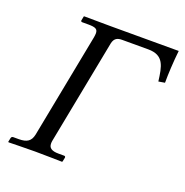

<svg xmlns="http://www.w3.org/2000/svg" viewBox="-118 -753 828 861"><g transform="rotate(20 295.5 -322.5)"><path d="M460 -605C536 -605 543 -554 552 -485L582 -490C582 -531 585 -591 591 -645H267C254 -645 140 -646 140 -646L138 -645L134 -625C133 -621 136 -618 140 -618H170C204 -618 215 -612 215 -592C215 -586 214 -580 213 -573L116 -72C109 -41 92 -28 52 -28H26C21 -28 17 -25 16 -20L12 -1L14 1C14 1 101 -1 140 -1C176 -1 269 1 269 1L271 -1L275 -20C276 -25 273 -28 269 -28H242C208 -28 195 -39 195 -59C195 -63 195 -67 196 -72L293 -573C299 -599 314 -605 336 -605Z"/></g></svg>

Font: Libertinus Serif
Style: Italic
Weight: 400
Italic angle: -12°
Designer: Philipp H. Poll, Khaled Hosny
Foundry: Caleb Maclennan
Version: Version 7.050;RELEASE